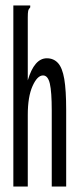

<svg xmlns="http://www.w3.org/2000/svg" viewBox="-20 -685 290 705"><path d="M29 -665H91V-658Q85 -652 83.5 -645Q82 -638 82 -621V-390Q106 -471 152 -471Q177 -471 193 -453.5Q209 -436 216 -395Q223 -354 223 -281V0H170V-279Q170 -348 163 -378Q156 -408 138 -408Q117 -408 99.5 -369Q82 -330 82 -263V0H29Z"/></svg>

Font: Inconsolata UltraCondensed Medium
Style: Regular
Weight: 500
Width: 1
Monospace: yes
Designer: Raph Levien, Cyreal, Brenton Simpson
Foundry: Raph Levien, Cyreal, Google
Version: Version 3.001; ttfautohint (v1.8.2.53-6de2)